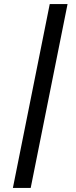

<svg xmlns="http://www.w3.org/2000/svg" viewBox="-20 -780 372 938"><path d="M43 138 223 -760H310L130 138Z"/></svg>

Font: IBM Plex Sans Condensed Medium
Style: Italic
Weight: 500
Width: 3
Italic angle: -11°
Designer: Mike Abbink, Paul van der Laan, Pieter van Rosmalen
Foundry: Bold Monday
Version: Version 1.3